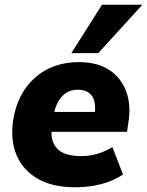

<svg xmlns="http://www.w3.org/2000/svg" viewBox="-20 -782 623 813"><path d="M23 0ZM299 11Q202 11 139 -25.5Q76 -62 49.5 -126.5Q23 -191 36 -275Q54 -387 128 -453Q202 -519 315 -519Q392 -519 443 -485.5Q494 -452 515 -393Q536 -334 523 -259L518 -224H198Q197 -175 227 -148Q257 -121 325 -121Q358 -121 390 -130Q422 -139 456 -159L501 -43Q458 -15 407 -2Q356 11 299 11ZM310 -402Q269 -402 244 -375.5Q219 -349 210 -308H382Q386 -356 367 -379Q348 -402 310 -402ZM282 -557 412 -762H583L396 -557Z"/></svg>

Font: Winston ExtraBold
Style: Italic
Weight: 800
Italic angle: -9°
Designer: Original fonts by Vernon Adams / Changes by Cristiano Sobral
Foundry: Original fonts by Vernon Adams / Changes by Cristiano Sobral
Version: Version 2.503;July 17, 2020;FontCreator 13.0.0.2655 64-bit